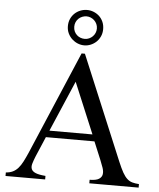

<svg xmlns="http://www.w3.org/2000/svg" viewBox="-60 -959 839 1011"><g transform="rotate(5 359.5 -454.0)"><path d="M450.2 0V-18.6Q484.9 -19 499.5 -28.6Q514.2 -38.1 516.6 -53.2Q519 -68.4 512.5 -87.6Q505.9 -106.9 497.6 -127L458 -222.2H201.2L156.2 -116.7Q147 -94.2 142.1 -77.1Q137.2 -60.1 142.3 -47.9Q147.5 -35.6 164.8 -28.6Q182.1 -21.5 216.8 -18.6V0H7.3V-18.6Q28.3 -20 43.9 -27.6Q59.6 -35.2 72 -49.3Q84.5 -63.5 95.2 -84.2Q106 -105 117.7 -131.8L350.1 -677.7H367.7L597.7 -127Q612.3 -92.3 624 -71.5Q635.7 -50.8 648.2 -39.6Q660.6 -28.3 675.5 -24.2Q690.4 -20 710.9 -18.6V0ZM332 -526.4 216.8 -257.8H444.3ZM418.9 -814.9Q418.9 -828.1 413.8 -839.1Q408.7 -850.1 400.4 -857.9Q392.1 -865.7 381.6 -870.1Q371.1 -874.5 359.9 -874.5Q347.7 -874.5 336.7 -870.1Q325.7 -865.7 317.4 -857.9Q309.1 -850.1 304.2 -839.1Q299.3 -828.1 299.3 -814.9Q299.3 -800.8 304.4 -789.8Q309.6 -778.8 318.1 -771Q326.7 -763.2 337.4 -759.3Q348.1 -755.4 359.9 -755.4Q372.1 -755.4 382.8 -760.3Q393.6 -765.1 401.6 -773.2Q409.7 -781.2 414.3 -792Q418.9 -802.7 418.9 -814.9ZM452.1 -814.9Q452.1 -793.9 444.3 -776.6Q436.5 -759.3 423.6 -747.1Q410.6 -734.9 394 -728Q377.4 -721.2 359.9 -721.2Q342.3 -721.2 325.4 -728Q308.6 -734.9 295.4 -747.1Q282.2 -759.3 273.9 -776.6Q265.6 -793.9 265.6 -814.9Q265.6 -835.9 273.2 -853Q280.8 -870.1 293.7 -882.3Q306.6 -894.5 323.7 -901.4Q340.8 -908.2 359.9 -908.2Q377.4 -908.2 394 -901.6Q410.6 -895 423.6 -883.1Q436.5 -871.1 444.3 -853.8Q452.1 -836.4 452.1 -814.9Z"/></g></svg>

Font: Doulos SIL APac
Style: Regular
Weight: 400
Designer: Walt Agee, Victor Gaultney, Peter Martin, Debbi Hosken, Becca Hirsbrunner
Foundry: SIL International
Version: Version 5.000